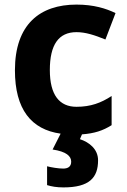

<svg xmlns="http://www.w3.org/2000/svg" viewBox="-20 -576 554 836"><path d="M407 122C407 73 368 43 328 30L337 9C391 5 428 -7 466 -31V-158C420 -128 375 -111 313 -111C239 -111 197 -162 197 -271C197 -381 235 -436 313 -436C353 -436 392 -423 439 -404L483 -519C442 -539 388 -556 313 -556C154 -556 45 -470 45 -270C45 -100 116 -12 244 6L209 75C269 84 290 104 290 128C290 151 274 158 255 158C235 158 204 153 185 148V230C204 236 227 240 256 240C370 240 407 197 407 122Z"/></svg>

Font: Noto Sans Arabic UI
Style: Bold
Weight: 700
Designer: Monotype Design Team, Nadine Chahine and Nizar Qandah
Foundry: Monotype Imaging Inc.
Version: Version 2.010